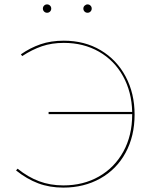

<svg xmlns="http://www.w3.org/2000/svg" viewBox="-20 -848 694 873"><path d="M175 -809Q175 -817 180.5 -822.5Q186 -828 194 -828Q202 -828 207.5 -822.5Q213 -817 213 -809Q213 -801 207.5 -795.5Q202 -790 194 -790Q186 -790 180.5 -795.5Q175 -801 175 -809ZM359 -809Q359 -817 365 -822.5Q371 -828 378 -828Q386 -828 391.5 -822.5Q397 -817 397 -809Q397 -801 391.5 -795.5Q386 -790 378 -790Q370 -790 364.5 -795.5Q359 -801 359 -809ZM592 -327Q592 -229 551 -153.5Q510 -78 436 -36.5Q362 5 268 5Q205 5 153.5 -14.5Q102 -34 53 -73L60 -81Q107 -43 157.5 -24Q208 -5 268 -5Q359 -5 430 -45.5Q501 -86 541 -159Q581 -232 581 -327V-329H201V-339H581Q579 -430 539.5 -501.5Q500 -573 430 -613Q360 -653 270 -653Q215 -653 170 -637.5Q125 -622 81 -593L75 -601Q118 -631 165 -647Q212 -663 270 -663Q365 -663 438 -619.5Q511 -576 551.5 -499.5Q592 -423 592 -327Z"/></svg>

Font: Ysabeau SC Hairline
Style: Regular
Weight: 100
Designer: Christian Thalmann (Catharsis Fonts)
Version: Version 0.003